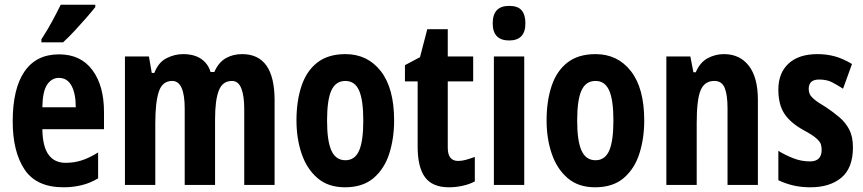

<svg xmlns="http://www.w3.org/2000/svg" viewBox="-20 -879 3669 816"><path d="M231 -648Q323 -648 372.5 -581.5Q422 -515 422 -403V-330H160Q161 -257 186 -222Q211 -187 259 -187Q295 -187 327.5 -197.5Q360 -208 397 -231V-121Q364 -101 327 -92Q290 -83 250 -83Q135 -83 84.5 -158.5Q34 -234 34 -363Q34 -502 84 -575Q134 -648 231 -648ZM230 -548Q200 -548 180.5 -519.5Q161 -491 160 -423H302Q302 -481 284 -514.5Q266 -548 230 -548ZM385 -849Q371 -831 347.5 -804Q324 -777 297.5 -748.5Q271 -720 248 -699H156V-712Q182 -752 202 -789Q222 -826 238 -859H385Z M1009 -649Q1147 -649 1147 -453V-93H1018V-416Q1018 -472 1005.5 -503.5Q993 -535 966 -535Q926 -535 910 -494.5Q894 -454 894 -371V-93H765V-417Q765 -535 712 -535Q670 -535 655 -489.5Q640 -444 640 -355V-93H511V-639H613L625 -569H636Q653 -614 687.5 -631.5Q722 -649 758 -649Q805 -649 834.5 -629Q864 -609 875 -573H891Q908 -613 938.5 -631Q969 -649 1009 -649Z M1655 -367Q1655 -291 1634.5 -226.5Q1614 -162 1568 -122.5Q1522 -83 1446 -83Q1375 -83 1329.5 -122Q1284 -161 1262 -225.5Q1240 -290 1240 -367Q1240 -450 1261.5 -514Q1283 -578 1329 -613.5Q1375 -649 1448 -649Q1542 -649 1598.5 -576.5Q1655 -504 1655 -367ZM1370 -366Q1370 -280 1388.5 -239Q1407 -198 1448 -198Q1488 -198 1506 -238.5Q1524 -279 1524 -367Q1524 -454 1506 -494.5Q1488 -535 1448 -535Q1407 -535 1388.5 -495Q1370 -455 1370 -366Z M1927 -195Q1942 -195 1959 -199.5Q1976 -204 1998 -212V-108Q1976 -96 1946.5 -89.5Q1917 -83 1888 -83Q1818 -83 1786.5 -125.5Q1755 -168 1755 -255V-533H1701V-602L1765 -636L1796 -755H1883V-639H1991V-533H1883V-251Q1883 -195 1927 -195Z M2144 -854Q2181 -854 2197 -835Q2213 -816 2213 -780Q2213 -707 2144 -707Q2074 -707 2074 -780Q2074 -854 2144 -854ZM2208 -639V-93H2079V-639Z M2718 -367Q2718 -291 2697.5 -226.5Q2677 -162 2631 -122.5Q2585 -83 2509 -83Q2438 -83 2392.5 -122Q2347 -161 2325 -225.5Q2303 -290 2303 -367Q2303 -450 2324.5 -514Q2346 -578 2392 -613.5Q2438 -649 2511 -649Q2605 -649 2661.5 -576.5Q2718 -504 2718 -367ZM2433 -366Q2433 -280 2451.5 -239Q2470 -198 2511 -198Q2551 -198 2569 -238.5Q2587 -279 2587 -367Q2587 -454 2569 -494.5Q2551 -535 2511 -535Q2470 -535 2451.5 -495Q2433 -455 2433 -366Z M3057 -649Q3124 -649 3162.5 -599.5Q3201 -550 3201 -455V-93H3072V-418Q3072 -476 3060 -505.5Q3048 -535 3016 -535Q2974 -535 2957.5 -495Q2941 -455 2941 -357V-93H2812V-639H2914L2927 -572H2937Q2955 -614 2987.5 -631.5Q3020 -649 3057 -649Z M3605 -253Q3605 -165 3556 -124Q3507 -83 3424 -83Q3386 -83 3353 -90.5Q3320 -98 3288 -113V-238Q3315 -221 3350 -207Q3385 -193 3422 -193Q3472 -193 3472 -242Q3472 -254 3469 -265Q3466 -276 3450 -290.5Q3434 -305 3395 -326Q3339 -357 3313.5 -396Q3288 -435 3288 -498Q3288 -569 3331.5 -609Q3375 -649 3454 -649Q3493 -649 3528 -639.5Q3563 -630 3601 -607L3563 -502Q3538 -518 3516 -529.5Q3494 -541 3461 -541Q3417 -541 3417 -501Q3417 -489 3421.5 -479Q3426 -469 3441.5 -456Q3457 -443 3491 -423Q3521 -403 3547.5 -380.5Q3574 -358 3589.5 -328Q3605 -298 3605 -253Z"/></svg>

Font: Noto Sans Kannada UI ExtraCondensed
Style: Bold
Weight: 700
Width: 2
Designer: Jelle Bosma - Monotype Design Team
Foundry: Monotype Imaging Inc.
Version: Version 2.005; ttfautohint (v1.8.4.7-5d5b)